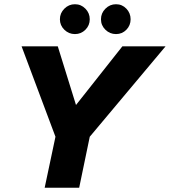

<svg xmlns="http://www.w3.org/2000/svg" viewBox="-20 -887 802 907"><path d="M191 0 242 -241 82 -668H253L339 -391L558 -668H762L404 -241L354 0ZM334 -726Q305 -726 284 -746.5Q263 -767 263 -796Q263 -825 284 -846Q305 -867 334 -867Q363 -867 383.5 -846Q404 -825 404 -796Q404 -767 383.5 -746.5Q363 -726 334 -726ZM528 -726Q499 -726 478 -746.5Q457 -767 457 -796Q457 -825 478 -846Q499 -867 528 -867Q557 -867 577 -846Q597 -825 597 -796Q597 -767 577 -746.5Q557 -726 528 -726Z"/></svg>

Font: Atkinson Hyperlegible
Style: Bold Italic
Weight: 700
Italic angle: -12°
Designer: Elliott Scott, Megan Eiswerth, Linus Boman, Theodore Petrosky
Foundry: Braille Institute
Version: Version 1.006; ttfautohint (v1.8.3)